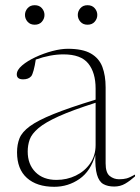

<svg xmlns="http://www.w3.org/2000/svg" viewBox="-20 -708 539 738"><path d="M419 9Q394 9 377.2 -0.5Q360.5 -10 352.8 -36.5Q345 -63 346.5 -113Q329 -50.5 285.5 -20.2Q242 10 188.5 10Q121.5 10 83.5 -24Q45.5 -58 45.5 -122.5Q45.5 -152.5 55 -176.5Q64.5 -200.5 94.8 -222.8Q125 -245 185.5 -269.5Q246 -294 347.5 -325V-367.5Q347.5 -429 319.2 -464Q291 -499 224 -499Q173.5 -499 117.5 -479Q114 -455 109.2 -437.8Q104.5 -420.5 100 -415Q89.5 -403 69 -403Q44.5 -403 44.5 -422Q44.5 -439 65 -456.5Q85.5 -474 116.8 -488.5Q148 -503 181.2 -511.8Q214.5 -520.5 240.5 -520.5Q298 -520.5 329.5 -502.2Q361 -484 373.5 -450.8Q386 -417.5 386 -372.5V-80Q386 -44 401.8 -31.5Q417.5 -19 437.5 -19Q454.5 -19 466.5 -22.2Q478.5 -25.5 499 -37V-30Q480 -13 461.2 -2Q442.5 9 419 9ZM86.5 -125.5Q86.5 -76.5 116.2 -46.5Q146 -16.5 197 -16.5Q237 -16.5 271.2 -33Q305.5 -49.5 326.5 -79.8Q347.5 -110 347.5 -150.5V-313Q258 -284.5 205.5 -260.8Q153 -237 127.5 -215.2Q102 -193.5 94.2 -171.8Q86.5 -150 86.5 -125.5ZM113.5 -613Q96 -613 86 -624.5Q76 -636 76 -650.5Q76 -665 86 -676.5Q96 -688 113.5 -688Q131 -688 141 -676.5Q151 -665 151 -650.5Q151 -636 141 -624.5Q131 -613 113.5 -613ZM316.5 -613Q299 -613 289 -624.5Q279 -636 279 -650.5Q279 -665 289 -676.5Q299 -688 316.5 -688Q334 -688 344 -676.5Q354 -665 354 -650.5Q354 -636 344 -624.5Q334 -613 316.5 -613Z"/></svg>

Font: Newsreader 72pt ExtraLight
Style: Regular
Weight: 275
Designer: Hugues Gentile
Foundry: Production Type
Version: Version 1.003; ttfautohint (v1.8.3)